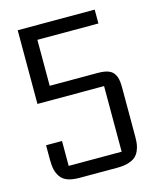

<svg xmlns="http://www.w3.org/2000/svg" viewBox="-113 -829 743 908"><g transform="rotate(-15 259.0 -375.0)"><path d="M49.8 -120.1V-189.9H127.9V-67.9H387.2V-389.2H61V-750H438V-682.1H139.2V-457H374Q403.8 -457 422.9 -450.7Q441.9 -444.3 451.4 -430.9Q460.9 -417.5 464.4 -401.1Q467.8 -384.8 467.8 -359.9V-121.1Q467.8 -99.6 465.6 -83.7Q463.4 -67.9 456.1 -51.3Q448.7 -34.7 436 -23.9Q423.3 -13.2 401.4 -6.6Q379.4 0 349.1 0H163.1Q127.9 0 105 -8.5Q82 -17.1 70.3 -34.4Q58.6 -51.8 54.2 -71.5Q49.8 -91.3 49.8 -120.1Z"/></g></svg>

Font: Kelly Slab
Style: Regular
Weight: 400
Designer: Denis Masharov
Foundry: Denis Masharov
Version: Version 1.001